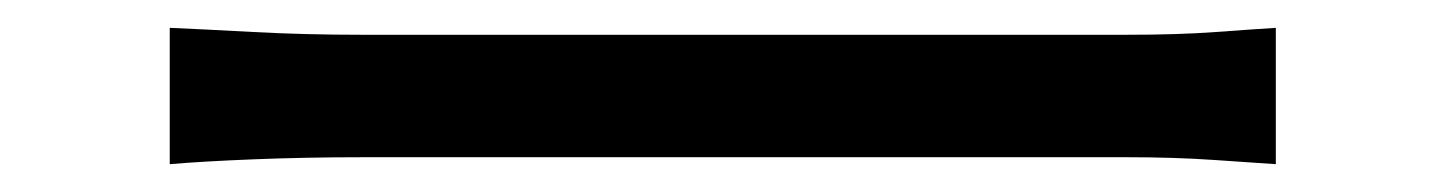

<svg xmlns="http://www.w3.org/2000/svg" viewBox="-20 -453 1040 138"><path d="M102 -433Q125 -432 162 -430Q199 -428 241 -428H789Q827 -428 854 -430Q881 -432 897 -433V-335Q882 -336 853 -338Q824 -340 790 -340H241Q200 -340 162.5 -338.5Q125 -337 102 -335Z"/></svg>

Font: Source Han Sans SC
Style: Regular
Weight: 400
Designer: Ryoko NISHIZUKA 西塚涼子 (kana, bopomofo & ideographs); Paul D. Hunt (Latin, Greek & Cyrillic); Sandoll Communications 산돌커뮤니
Foundry: Adobe
Version: Version 2.002;hotconv 1.0.116;makeotfexe 2.5.65601; ttfautoh